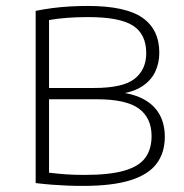

<svg xmlns="http://www.w3.org/2000/svg" viewBox="-20 -621 618 646"><path d="M259.5 4.5Q232.5 4.5 207 3.5Q181.5 2.5 155.5 0.5Q129.5 -1.5 100 -5V-584.5Q127.5 -590 156.2 -593.8Q185 -597.5 214.5 -599.2Q244 -601 275 -601Q402 -601 459 -561.5Q516 -522 516 -443.5Q516 -408.5 502 -379.2Q488 -350 457.8 -330.2Q427.5 -310.5 378.5 -304.5L380.5 -311Q431.5 -305 465.8 -285.8Q500 -266.5 517.2 -235Q534.5 -203.5 534.5 -161Q534.5 -107.5 507.2 -70.8Q480 -34 419.5 -14.8Q359 4.5 259.5 4.5ZM264.5 -32.5Q350 -32.5 399.5 -47.2Q449 -62 469.5 -91Q490 -120 490 -163Q490 -224.5 447 -255.8Q404 -287 306 -287H136.5V-325H296.5Q394 -325 433 -356Q472 -387 472 -442Q472 -506.5 427 -535Q382 -563.5 277 -563.5Q239.5 -563.5 205.8 -561Q172 -558.5 145 -553.5V-40Q173 -36.5 201.2 -34.5Q229.5 -32.5 264.5 -32.5Z"/></svg>

Font: Encode Sans SC SemiExpanded ExtraLight
Style: Regular
Weight: 250
Width: 6
Designer: Multiple Designers
Foundry: Impallari Type
Version: Version 3.002